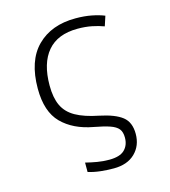

<svg xmlns="http://www.w3.org/2000/svg" viewBox="-111 -631 822 926"><g transform="rotate(-15 300.0 -168.5)"><path d="M343 205Q310 205 278 201.5Q246 198 216 189V142Q244 149 273 154Q302 159 333 159Q386 159 409.5 136Q433 113 433 75Q433 47 420.5 31.5Q408 16 379 6Q350 -4 301 -13Q202 -31 145 -88.5Q88 -146 88 -261Q88 -400 159 -471Q230 -542 351 -542Q395 -542 431 -535Q467 -528 494 -517L478 -468Q451 -478 419 -484.5Q387 -491 348 -491Q248 -491 197.5 -431.5Q147 -372 147 -261Q147 -200 165.5 -160.5Q184 -121 226.5 -97Q269 -73 340 -59Q417 -43 452.5 -15Q488 13 488 71Q488 130 449.5 167.5Q411 205 343 205Z"/></g></svg>

Font: Noto Sans Mono Light
Style: Regular
Weight: 300
Designer: Monotype Design Team
Foundry: Monotype Imaging Inc.
Version: Version 2.014; ttfautohint (v1.8.4.7-5d5b)